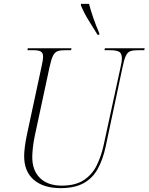

<svg xmlns="http://www.w3.org/2000/svg" viewBox="-20 -964 769 994"><path d="M294 10Q205 10 155 -33Q105 -76 105 -156Q105 -174 108.5 -203Q112 -232 119 -265L195 -619Q203 -654 203 -671Q203 -690 191.5 -697Q180 -704 155 -704H122L124 -714H350L348 -704H313Q291 -704 277 -698.5Q263 -693 254 -674.5Q245 -656 237 -619L161 -265Q153 -228 150 -198Q147 -168 147 -151Q147 -81 187.5 -42Q228 -3 299 -3Q371 -3 414.5 -32Q458 -61 481 -108.5Q504 -156 516 -210L605 -620Q611 -646 611 -661Q611 -689 595.5 -696.5Q580 -704 553 -704H521L523 -714H729L727 -704H692Q669 -704 655 -699Q641 -694 632 -676Q623 -658 615 -619L527 -205Q513 -139 486.5 -90.5Q460 -42 413.5 -16Q367 10 294 10ZM485 -784Q459 -826 437 -861.5Q415 -897 399 -936V-944H441Q448 -915 462.5 -873Q477 -831 494 -792V-784Z"/></svg>

Font: Noto Serif Display SemiCondensed ExtraLight
Style: Italic
Weight: 200
Width: 4
Italic angle: -12°
Designer: Monotype Design Team
Foundry: Monotype Imaging Inc.
Version: Version 2.009